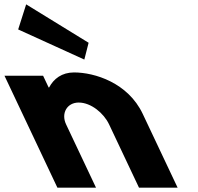

<svg xmlns="http://www.w3.org/2000/svg" viewBox="-189 -860 908 880"><path d="M217.1 -664 197.5 -587 -105.7 -725 -69.1 -840ZM251 0H74L-168.5 -513H8.5L34 -459H36C57.1 -499 94.4 -528 150.4 -528C244.4 -528 397.6 -481 465.2 -338L625 0H448L310.9 -290C286.8 -341 228.6 -390 171.6 -390C118.6 -390 89.8 -341 113.9 -290Z"/></svg>

Font: Hussar
Style: BdOpOblFive
Weight: 700
Foundry: Cannot Into Space Fonts
Version: Version 2.00